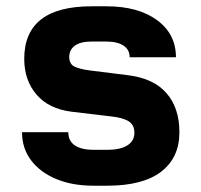

<svg xmlns="http://www.w3.org/2000/svg" viewBox="-20 -580 640 610"><path d="M277 10Q209 10 158 -11.5Q107 -33 78.5 -71Q50 -109 50 -160H197Q197 -132 218 -118Q239 -104 277 -104H321Q362 -104 384.5 -118Q407 -132 407 -158Q407 -183 389 -194.5Q371 -206 334 -210L208 -225Q135 -234 96 -279.5Q57 -325 57 -393Q57 -560 271 -560H318Q419 -560 479 -516Q539 -472 539 -398H392Q392 -422 372.5 -435Q353 -448 318 -448H271Q236 -448 218 -435Q200 -422 200 -399Q200 -376 217.5 -368Q235 -360 267 -356L387 -341Q468 -331 509 -284Q550 -237 550 -160Q550 -79 492 -34.5Q434 10 321 10Z"/></svg>

Font: JetBrains Mono NL ExtraBold
Style: Regular
Weight: 800
Designer: Philipp Nurullin, Konstantin Bulenkov
Foundry: JetBrains
Version: Version 2.304; ttfautohint (v1.8.4.7-5d5b)